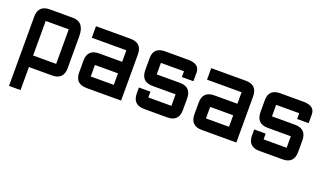

<svg xmlns="http://www.w3.org/2000/svg" viewBox="-69 -910 2579 1529"><g transform="rotate(20 1220.5 -146.0)"><path d="M48.8 -390.6Q48.8 -488.3 146.5 -488.3H341.8Q439.5 -488.3 439.5 -366.2V-97.7Q439.5 0 341.8 0H146.5V195.3H48.8ZM341.8 -390.6H146.5V-97.7H341.8Z M927.7 0H634.8Q537.1 0 537.1 -97.7V-195.3Q537.1 -293 634.8 -293H830.1V-390.6H537.1V-488.3H830.1Q927.7 -488.3 927.7 -390.6ZM634.8 -97.7H830.1V-195.3H634.8Z M1025.4 -146.5H1123V-97.7H1318.4V-195.3H1123Q1025.4 -195.3 1025.4 -295.4V-395.5Q1025.4 -488.3 1123 -488.3H1318.4Q1416 -488.3 1416 -415V-341.8H1318.4V-390.6H1123V-293H1318.4Q1416 -293 1416 -195.3V-97.7Q1416 0 1318.4 0H1123Q1025.4 0 1025.4 -97.7Z M1904.3 0H1611.3Q1513.7 0 1513.7 -97.7V-195.3Q1513.7 -293 1611.3 -293H1806.6V-390.6H1513.7V-488.3H1806.6Q1904.3 -488.3 1904.3 -390.6ZM1611.3 -97.7H1806.6V-195.3H1611.3Z M2002 -146.5H2099.6V-97.7H2294.9V-195.3H2099.6Q2002 -195.3 2002 -295.4V-395.5Q2002 -488.3 2099.6 -488.3H2294.9Q2392.6 -488.3 2392.6 -415V-341.8H2294.9V-390.6H2099.6V-293H2294.9Q2392.6 -293 2392.6 -195.3V-97.7Q2392.6 0 2294.9 0H2099.6Q2002 0 2002 -97.7Z"/></g></svg>

Font: BabelStone Moon Runes
Style: Regular
Weight: 400
Designer: Andrew West
Foundry: BabelStone
Version: Version 7.001 March 14, 2022